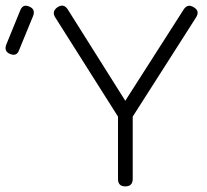

<svg xmlns="http://www.w3.org/2000/svg" viewBox="-179 -665 739 685"><path d="M-143 -472.5C-143 -472.5 -143 -472.5 -143 -472.5C-158 -478.5 -162.5 -489.5 -157 -505C-157 -505 -157 -505 -157 -505C-157 -505 -107 -627.5 -107 -627.5C-100.5 -644 -90 -648.5 -74.5 -641.5C-74.5 -641.5 -74.5 -641.5 -74.5 -641.5C-59.5 -635.5 -55 -624.5 -60.5 -609C-60.5 -609 -60.5 -609 -60.5 -609C-60.5 -609 -111 -486 -111 -486C-116.5 -470.5 -127.5 -466 -143 -472.5ZM268 0C268 0 268 0 268 0C250.5 0 242 -9 242 -26.5C242 -26.5 242 -26.5 242 -26.5C242 -26.5 242 -249 242 -249C242 -249 18 -603 18 -603C9 -617.5 12 -629.5 26.5 -639.5C26.5 -639.5 26.5 -639.5 26.5 -639.5C41.5 -649 53.5 -646 63 -631C63 -631 63 -631 63 -631C63 -631 268 -305.5 268 -305.5C268 -305.5 476.5 -631.5 476.5 -631.5C481 -638.5 486.5 -642.5 492.5 -644C498.5 -645.5 505 -643.5 512.5 -639C512.5 -639 512.5 -639 512.5 -639C527.5 -630 530 -618 520.5 -603C520.5 -603 520.5 -603 520.5 -603C520.5 -603 294.5 -249 294.5 -249C294.5 -249 294.5 -26.5 294.5 -26.5C294.5 -9 285.5 0 268 0Z"/></svg>

Font: Jura-Fortis-Regular
Style: Regular
Weight: 500
Designer: Daniel Johnson, Alexei Vanyashin, Mirko Velimirovic
Foundry: Daniel Johnson
Version: ""